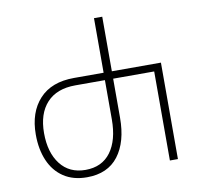

<svg xmlns="http://www.w3.org/2000/svg" viewBox="-80 -799 934 894"><g transform="rotate(-10 387.0 -352.0)"><path d="M261 10Q196 10 151 -20Q106 -50 83 -103.5Q60 -157 60 -227Q60 -332 117 -394Q174 -456 281 -456H421V-714H460V-456H692V0H654V-421H460V-237Q460 -122 409.5 -56Q359 10 261 10ZM260 -25Q338 -25 379.5 -81Q421 -137 421 -236V-421H281Q193 -421 146 -370Q99 -319 99 -227Q99 -135 141.5 -80Q184 -25 260 -25Z"/></g></svg>

Font: Noto Sans Georgian SemiCondensed ExtraLight
Style: Regular
Weight: 200
Width: 4
Designer: Monotype Design Team, Akaki Razmadze
Foundry: Google LLC
Version: Version 2.005; ttfautohint (v1.8.4.7-5d5b)